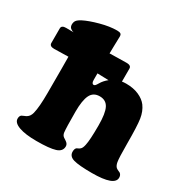

<svg xmlns="http://www.w3.org/2000/svg" viewBox="-193 -852 993 1008"><g transform="rotate(30 303.5 -348.0)"><path d="M82 -238.8V-387.7Q82 -437.5 81.5 -458Q6.3 -456.1 -4.4 -456.1Q-32.2 -456.1 -32.2 -475.6V-564Q-32.2 -583 -4.4 -583Q23.4 -583 41 -582.5Q31.7 -584.5 27.3 -587.9Q12.2 -595.7 12.2 -613.3Q12.2 -627.9 19 -637.7Q25.9 -647.5 46.4 -658.2Q80.1 -675.3 135.3 -690.2Q190.4 -705.1 234.4 -705.1Q249 -705.1 255.6 -700.9Q262.2 -696.8 262.2 -684.6Q262.2 -679.7 261.7 -664.8Q261.2 -649.9 260.7 -625.7Q260.3 -601.6 259.8 -581.1Q283.7 -581.5 316.7 -582.3Q349.6 -583 362.3 -583Q390.1 -583 390.1 -564V-485.4Q400.4 -487.3 415.5 -487.3Q459.5 -487.3 492.2 -472.9Q524.9 -458.5 542.5 -435.1Q564 -405.8 570.3 -365Q576.7 -324.2 576.7 -215.8Q576.7 -131.8 581.1 -106.9Q584.5 -87.9 594.2 -78.6Q597.7 -75.7 601.8 -73.5Q606 -71.3 610.8 -69.3Q615.7 -67.4 618.2 -65.9Q629.9 -57.6 629.9 -41Q629.9 9.3 493.2 9.3Q414.6 9.3 382.1 0Q349.6 -9.3 349.6 -37.6Q349.6 -56.2 358.9 -63Q360.4 -64 364.7 -65.7Q369.1 -67.4 372.6 -69.6Q376 -71.8 378.9 -74.7Q387.2 -82 391.6 -103.5Q398.9 -135.3 398.9 -224.6Q398.9 -297.9 382.8 -329.1Q366.7 -360.4 328.6 -360.4Q289.6 -360.4 273.7 -327.6Q257.8 -294.9 257.8 -227.1Q257.8 -128.9 261.2 -101.6Q263.7 -85.9 274.4 -78.6Q290.5 -68.4 295.4 -64Q305.2 -55.2 305.2 -43Q305.2 -12.7 270.3 -1.7Q235.4 9.3 156.7 9.3Q89.4 9.3 51 -4.6Q12.7 -18.6 12.7 -43.5Q12.7 -59.6 22 -66.4Q25.4 -68.8 35.2 -72.5Q44.9 -76.2 49.8 -79.6Q65.9 -89.4 71.8 -112.8Q82 -153.3 82 -238.8ZM257.3 -418.9Q257.3 -396 270 -396Q274.9 -396 279.1 -400.4Q283.2 -404.8 290 -416.5Q302.7 -438.5 325.2 -456.5Q321.8 -456.5 297.9 -457.3Q273.9 -458 257.3 -458.5Z"/></g></svg>

Font: Cooper* ExtraBold
Style: Regular
Weight: 800
Designer: Owen Earl
Foundry: indestructible type*
Version: Version 0.001